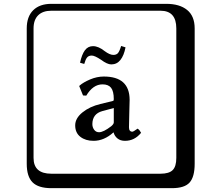

<svg xmlns="http://www.w3.org/2000/svg" viewBox="-20 -774 1140 1006"><path d="M574.2 -486.3Q589.4 -486.3 597.7 -495.4Q606 -504.4 614.7 -533.2L637.7 -525.9Q629.4 -482.9 610.8 -459.7Q592.3 -436.5 563 -436.5Q542 -436.5 509.3 -460.9Q476.1 -482.9 460.9 -482.9Q444.8 -482.9 436.5 -473.1Q428.2 -463.4 421.4 -439L399.4 -445.3Q408.7 -488.8 424.8 -510.5Q440.9 -532.2 467.3 -532.2Q496.1 -532.2 528.8 -505.9Q555.2 -486.3 574.2 -486.3ZM576.2 -208 516.1 -191.9Q464.4 -177.7 463.9 -124Q463.9 -106.9 473.4 -94Q482.9 -81.1 499 -81.1Q522 -81.1 563 -112.8Q576.2 -124 576.2 -132.8ZM655.8 -106.9Q655.8 -84 673.8 -84Q678.7 -84 701.2 -100.1L703.1 -98.1Q710.9 -94.2 719.2 -78.1Q685.1 -36.1 634.8 -36.1Q610.8 -36.1 595.5 -48.6Q580.1 -61 575.2 -80.1H574.2Q525.4 -36.1 470.2 -36.1Q428.2 -36.1 401.1 -57.1Q374 -78.1 374 -117.2Q374 -154.3 412.1 -185.1Q450.2 -215.8 505.9 -229L571.8 -245.1Q575.7 -245.1 576.2 -253.9Q576.2 -295.9 562 -314Q547.9 -332 517.1 -332Q467.3 -332 432.1 -272.9L415 -273.9L395 -323.2L397.9 -326.2Q416 -342.3 451.9 -357.7Q487.8 -373 523.9 -373Q658.7 -373 659.2 -251Q659.2 -249 657.5 -184.6Q655.8 -120.1 655.8 -106.9ZM249 -717.8Q204.1 -717.8 179.9 -693.8Q155.8 -669.9 155.8 -625V53.2Q155.8 136.2 249 136.2H820.8Q865.7 136.2 884.8 117.2Q903.8 98.1 903.8 53.2V-625Q903.8 -717.8 820.8 -717.8ZM1000 84Q1000 152.8 973.4 182.4Q946.8 211.9 880.9 211.9H249Q181.2 211.9 150.6 181.4Q120.1 150.9 120.1 84V-625Q120.1 -687 154.1 -720.5Q188 -753.9 249 -753.9H851.1Q920.9 -753.9 960.4 -721.9Q1000 -689.9 1000 -625Z"/></svg>

Font: Linux Biolinum Keyboard O
Style: Regular
Weight: 700
Designer: Philipp H. Poll
Foundry: Philipp H. Poll
Version: Version 0.6.1